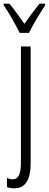

<svg xmlns="http://www.w3.org/2000/svg" viewBox="-46 -785 266 1046"><path d="M200 -765H169C137 -724 116 -697 87 -655C60 -694 29 -737 5 -765H-26V-756C2 -717 38 -653 61 -606H112C135 -653 172 -714 200 -756ZM32 241C87 241 121 202 121 104V-532H68V100C68 160 56 192 23 192C14 192 2 189 -8 184V234C1 238 16 241 32 241Z"/></svg>

Font: Noto Sans Display Condensed Light
Style: Regular
Weight: 300
Width: 3
Designer: Monotype Design Team
Foundry: Monotype Imaging Inc.
Version: Version 1.900